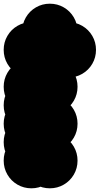

<svg xmlns="http://www.w3.org/2000/svg" viewBox="-70 -920 540 1040"><path d="M50 -250Q50 -291 70 -325.5Q90 -360 124.5 -380Q159 -400 200 -400Q241 -400 275.5 -380Q310 -360 330 -325.5Q350 -291 350 -250Q350 -209 330 -174.5Q310 -140 275.5 -120Q241 -100 200 -100Q159 -100 124.5 -120Q90 -140 70 -174.5Q50 -209 50 -250ZM-50 -450Q-50 -491 -30 -525.5Q-10 -560 24.5 -580Q59 -600 100 -600Q141 -600 175.5 -580Q210 -560 230 -525.5Q250 -491 250 -450Q250 -409 230 -374.5Q210 -340 175.5 -320Q141 -300 100 -300Q59 -300 24.5 -320Q-10 -340 -30 -374.5Q-50 -409 -50 -450ZM-50 -50Q-50 -91 -30 -125.5Q-10 -160 24.5 -180Q59 -200 100 -200Q141 -200 175.5 -180Q210 -160 230 -125.5Q250 -91 250 -50Q250 -9 230 25.5Q210 60 175.5 80Q141 100 100 100Q59 100 24.5 80Q-10 60 -30 25.5Q-50 -9 -50 -50ZM50 -450Q50 -491 70 -525.5Q90 -560 124.5 -580Q159 -600 200 -600Q241 -600 275.5 -580Q310 -560 330 -525.5Q350 -491 350 -450Q350 -409 330 -374.5Q310 -340 275.5 -320Q241 -300 200 -300Q159 -300 124.5 -320Q90 -340 70 -374.5Q50 -409 50 -450ZM50 -50Q50 -91 70 -125.5Q90 -160 124.5 -180Q159 -200 200 -200Q241 -200 275.5 -180Q310 -160 330 -125.5Q350 -91 350 -50Q350 -9 330 25.5Q310 60 275.5 80Q241 100 200 100Q159 100 124.5 80Q90 60 70 25.5Q50 -9 50 -50ZM-50 -350Q-50 -391 -30 -425.5Q-10 -460 24.5 -480Q59 -500 100 -500Q141 -500 175.5 -480Q210 -460 230 -425.5Q250 -391 250 -350Q250 -309 230 -274.5Q210 -240 175.5 -220Q141 -200 100 -200Q59 -200 24.5 -220Q-10 -240 -30 -274.5Q-50 -309 -50 -350ZM-50 -250Q-50 -291 -30 -325.5Q-10 -360 24.5 -380Q59 -400 100 -400Q141 -400 175.5 -380Q210 -360 230 -325.5Q250 -291 250 -250Q250 -209 230 -174.5Q210 -140 175.5 -120Q141 -100 100 -100Q59 -100 24.5 -120Q-10 -140 -30 -174.5Q-50 -209 -50 -250ZM-50 -150Q-50 -191 -30 -225.5Q-10 -260 24.5 -280Q59 -300 100 -300Q141 -300 175.5 -280Q210 -260 230 -225.5Q250 -191 250 -150Q250 -109 230 -74.5Q210 -40 175.5 -20Q141 0 100 0Q59 0 24.5 -20Q-10 -40 -30 -74.5Q-50 -109 -50 -150ZM50 -750Q50 -791 70 -825.5Q90 -860 124.5 -880Q159 -900 200 -900Q241 -900 275.5 -880Q310 -860 330 -825.5Q350 -791 350 -750Q350 -709 330 -674.5Q310 -640 275.5 -620Q241 -600 200 -600Q159 -600 124.5 -620Q90 -640 70 -674.5Q50 -709 50 -750ZM-50 -650Q-50 -691 -30 -725.5Q-10 -760 24.5 -780Q59 -800 100 -800Q141 -800 175.5 -780Q210 -760 230 -725.5Q250 -691 250 -650Q250 -609 230 -574.5Q210 -540 175.5 -520Q141 -500 100 -500Q59 -500 24.5 -520Q-10 -540 -30 -574.5Q-50 -609 -50 -650ZM150 -650Q150 -691 170 -725.5Q190 -760 224.5 -780Q259 -800 300 -800Q341 -800 375.5 -780Q410 -760 430 -725.5Q450 -691 450 -650Q450 -609 430 -574.5Q410 -540 375.5 -520Q341 -500 300 -500Q259 -500 224.5 -520Q190 -540 170 -574.5Q150 -609 150 -650Z"/></svg>

Font: TINY 5x3
Style: Regular
Weight: 400
Designer: Jack Halten Fahnestock
Foundry: Velvetyne Type Foundry
Version: Version 1.002